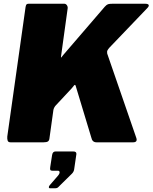

<svg xmlns="http://www.w3.org/2000/svg" viewBox="-20 -762 817 1028"><path d="M709 -26Q719 0 692 0H497Q474 0 469 -25L385 -303Q382 -311 376.5 -304.5Q371 -298 363 -288L279 -198Q275 -194 271.5 -188Q268 -182 266 -174L245 -23Q244 -10 237 -5Q230 0 213 0H37Q24 0 21 -9Q18 -18 19 -31L117 -725Q119 -736 122.5 -739Q126 -742 134 -742H324Q333 -742 338.5 -733.5Q344 -725 342 -715L307 -462Q305 -450 309 -455.5Q313 -461 319 -468L541 -726Q551 -737 558.5 -739.5Q566 -742 584 -742H756Q773 -742 776 -735.5Q779 -729 768 -718L566 -507Q559 -499 555.5 -492.5Q552 -486 554 -475L709 -26ZM247 246Q242 246 241.5 241Q241 236 246 230L291 178Q300 167 299 159.5Q298 152 290 152H260Q252 152 249.5 148Q247 144 249 132L259 68Q262 49 277 49H373Q390 49 389 63L377 145Q375 158 365 168L305 227Q298 234 292 240Q286 246 275 246Z"/></svg>

Font: Libre Franklin Black
Style: Italic
Weight: 900
Italic angle: -8°
Designer: Pablo Impallari, Rodrigo Fuenzalida, Nhung Nguyen
Foundry: Impallari Type
Version: Version 3.000